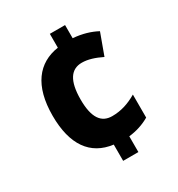

<svg xmlns="http://www.w3.org/2000/svg" viewBox="-175 -930 890 961"><g transform="rotate(-30 270.5 -450.0)"><path d="M344 -741V-817H256V-737C136 -719 63 -628 63 -455C63 -287 130 -193 256 -177V-83H344V-174C388 -179 428 -192 464 -213V-346C418 -319 373 -304 321 -304C259 -304 225 -349 225 -455C225 -563 259 -612 322 -612C357 -612 394 -600 435 -580L480 -703C443 -723 397 -737 344 -741Z"/></g></svg>

Font: Noto Sans Kannada UI SemiCondensed ExtraBold
Style: Regular
Weight: 800
Width: 4
Designer: Jelle Bosma - Monotype Design Team
Foundry: Monotype Imaging Inc.
Version: Version 2.005